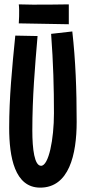

<svg xmlns="http://www.w3.org/2000/svg" viewBox="-20 -851 402 879"><path d="M311 -707 214 -696C224 -562 227 -448 227 -333C227 -213 203 -92 168 -92C138 -92 128 -167 128 -254C128 -405 140 -546 152 -686L50 -688C35 -539 22 -402 22 -266C22 -132 47 8 164 8C296 8 331 -143 331 -293C331 -441 326 -574 311 -707ZM295 -831C295 -831 129 -828 66 -831C70 -802 66 -744 66 -744L295 -740V-831Z"/></svg>

Font: Mouse Memoirs
Style: Regular
Weight: 400
Designer: Astigmatic (AOETI)
Foundry: Astigmatic (AOETI)
Version: Version 1.000